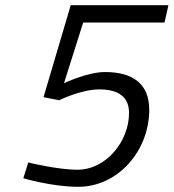

<svg xmlns="http://www.w3.org/2000/svg" viewBox="-20 -712 670 741"><path d="M148 -337 208 -325C208 -325 293 -367 363 -367C440 -367 478 -336 478 -276C478 -167 390 -57 279 -57C201 -57 89 -85 89 -85L70 -24C70 -24 181 9 282 9C436 9 556 -131 556 -288C556 -390 491 -434 385 -434C318 -434 227 -391 227 -391L301 -625H615L630 -692H253Z"/></svg>

Font: RazerF5
Style: Italic
Weight: 400
Foundry: Razer Inc.
Version: Version 2